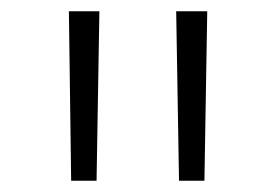

<svg xmlns="http://www.w3.org/2000/svg" viewBox="-20 -790 488 340"><path d="M106 -470 102 -770H156L151 -470ZM297 -470 292 -770H347L342 -470Z"/></svg>

Font: M PLUS 1 Light
Style: Regular
Weight: 300
Designer: Coji Morishita
Foundry: UNDERFOREST DESIGN
Version: Version 1.001